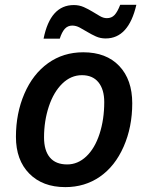

<svg xmlns="http://www.w3.org/2000/svg" viewBox="-20 -765 613 794"><path d="M417 -606Q395 -606 376.7 -614.3Q358.4 -622.6 341.8 -632.6Q325.2 -642.6 309.8 -650.9Q294.4 -659.2 278.8 -659.2Q260.3 -659.2 248 -645.8Q235.8 -632.3 227.1 -605H160.2Q188 -744.1 285.2 -744.1Q307.6 -744.1 326.7 -735.6Q345.7 -727.1 362.1 -717Q378.4 -707 393.1 -698.5Q407.7 -689.9 421.9 -689.9Q441.4 -689.9 453.6 -702.9Q465.8 -715.8 477.1 -745.1H543.9Q511.7 -606 417 -606ZM411.1 -342.8Q411.1 -395 387.2 -424.6Q363.3 -454.1 318.8 -454.1Q273.4 -454.1 237.5 -419.2Q201.7 -384.3 181.9 -324.5Q162.1 -264.6 162.1 -196.8Q162.1 -142.6 186.3 -113.8Q210.4 -85 257.8 -85Q301.8 -85 336.9 -118.2Q372.1 -151.4 391.6 -211.2Q411.1 -271 411.1 -342.8ZM526.9 -337.9Q526.9 -239.3 491.2 -158.4Q455.6 -77.6 393.3 -34.4Q331.1 8.8 250 8.8Q156.2 8.8 101.1 -47.1Q45.9 -103 45.9 -199.2Q45.9 -296.4 80.8 -377.4Q115.7 -458.5 178.7 -503.7Q241.7 -548.8 324.2 -548.8Q419.4 -548.8 473.1 -492.2Q526.9 -435.5 526.9 -337.9Z"/></svg>

Font: TypoPRO Open Sans
Style: Italic
Weight: 600
Italic angle: -12°
Foundry: Ascender Corporation
Version: Version 1.10